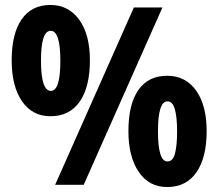

<svg xmlns="http://www.w3.org/2000/svg" viewBox="-20 -744 879 773"><path d="M183 -724Q256 -724 299 -664.5Q342 -605 342 -501Q342 -394 301 -335Q260 -276 183 -276Q110 -276 68.5 -336.5Q27 -397 27 -501Q27 -608 67 -666Q107 -724 183 -724ZM634 -714 317 0H202L519 -714ZM184 -620Q145 -620 145 -500Q145 -378 185 -378Q223 -378 223 -500Q223 -620 184 -620ZM653 -439Q727 -439 769.5 -379.5Q812 -320 812 -216Q812 -110 771 -50.5Q730 9 653 9Q580 9 538.5 -52Q497 -113 497 -216Q497 -324 537 -381.5Q577 -439 653 -439ZM654 -336Q616 -336 616 -215Q616 -94 654 -94Q676 -94 684.5 -126Q693 -158 693 -215Q693 -272 684 -304Q675 -336 654 -336Z"/></svg>

Font: Noto Sans Arabic UI Cn XBd
Style: Regular
Weight: 800
Width: 3
Designer: Monotype Design Team, Nadine Chahine and Nizar Qandah
Foundry: Monotype Imaging Inc.
Version: Version 2.010; ttfautohint (v1.8.4.7-5d5b)